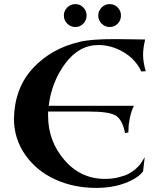

<svg xmlns="http://www.w3.org/2000/svg" viewBox="-20 -893 777 938"><path d="M692 -545 670 -544Q643 -603 584 -638Q525 -673 461 -673Q366 -673 299 -583Q232 -493 218 -376H634Q622 -352 615 -319.5Q608 -287 608 -266L607 -246L591 -243Q578 -308 546 -328Q514 -348 417 -348H215V-327Q215 -204 294.5 -111.5Q374 -19 493 -19Q528 -19 558.5 -26.5Q589 -34 607.5 -43.5Q626 -53 642.5 -67.5Q659 -82 666 -92Q673 -102 680 -114L687 -125L679 -56Q655 -23 592.5 1Q530 25 450 25Q341 25 250.5 -16Q160 -57 104.5 -135Q49 -213 48 -312Q51 -463 141 -560Q231 -657 371 -689Q425 -702 541 -702Q573 -702 623.5 -701Q674 -700 689 -700Q679 -657 679 -626Q679 -590 692 -545ZM387 -856.5Q403 -840 403 -817Q403 -794 387 -777.5Q371 -761 348 -761Q325 -761 308.5 -777.5Q292 -794 292 -817Q292 -840 308.5 -856.5Q325 -873 348 -873Q371 -873 387 -856.5ZM555 -856.5Q571 -840 571 -817Q571 -794 555 -777.5Q539 -761 516 -761Q493 -761 476.5 -777.5Q460 -794 460 -817Q460 -840 476.5 -856.5Q493 -873 516 -873Q539 -873 555 -856.5Z"/></svg>

Font: Uncial Antiqua
Style: Regular
Weight: 400
Designer: Astigmatic (AOETI)
Foundry: Astigmatic (AOETI)
Version: Version 1.000